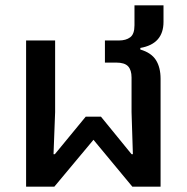

<svg xmlns="http://www.w3.org/2000/svg" viewBox="-20 -701 704 721"><path d="M78 -549H187V-280L181 -122H186L302 -263H359L474 -122H479L474 -280V-410Q474 -438 461 -452Q448 -466 416 -466H374V-549H427Q453 -549 469 -561Q485 -573 485 -606V-681H594V-619Q594 -536 507 -521V-515Q548 -503 565.5 -475.5Q583 -448 583 -405V0H477L331 -176L184 0H78Z"/></svg>

Font: IBM Plex Sans Thai Medm
Style: Regular
Weight: 500
Designer: Mike Abbink, Paul van der Laan, Pieter van Rosmalen, Ben Mitchell, Mark Frömberg
Foundry: Bold Monday
Version: Version 1.2